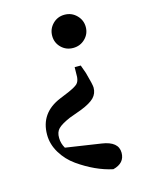

<svg xmlns="http://www.w3.org/2000/svg" viewBox="-117 -637 708 922"><g transform="rotate(-15 237.0 -175.5)"><path d="M354.5 -423.3Q330.1 -399.4 294.9 -399.4Q259.8 -399.4 235.8 -423.3Q211.9 -447.3 211.9 -481.4Q211.9 -515.6 235.8 -540Q259.8 -564.5 294.9 -564.5Q330.1 -564.5 354.5 -540Q378.9 -515.6 378.9 -481.4Q378.9 -447.3 354.5 -423.3ZM131.8 52.7 307.6 79.1Q388.7 90.8 388.7 146.5Q388.7 198.2 330.1 212.9Q288.1 204.1 244.6 184.1Q201.2 164.1 159.7 134.8Q118.2 105.5 91.8 62Q65.4 18.6 65.4 -29.3Q65.4 -137.7 171.9 -181.6L216.8 -200.2Q252 -215.8 263.2 -226.6Q274.4 -237.3 276.4 -259.8L277.3 -308.6H307.6L322.3 -267.6Q339.8 -205.1 339.8 -190.4Q339.8 -161.1 320.3 -141.1Q300.8 -121.1 253.9 -102.5L192.4 -80.1Q149.4 -61.5 132.8 -44.9Q116.2 -28.3 117.2 1Q117.2 27.3 131.8 52.7Z"/></g></svg>

Font: GenRyuMin TW TTF Bold
Style: Regular
Weight: 700
Version: Version 1.300